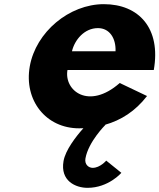

<svg xmlns="http://www.w3.org/2000/svg" viewBox="-20 -627 765 922"><path d="M487 -28.2C487 -28.2 485.9 -28 483.8 -27.7C561.1 -49.4 629.8 -93 686.1 -165.9L555 -228.4C406.5 -97.6 286.4 -191.4 304 -290.9H718.5C753.9 -491.5 646.4 -607 478.7 -607C312.2 -607 152.1 -473 123 -308.4C94.2 -144.8 200.8 -10.8 359.8 -10.8C366.8 -10.8 373.6 -11 380.4 -11.3C343.2 30.5 294.4 93.9 285.1 146.4C268.3 242 343.4 275 400.3 275C500.9 275 562.8 203 562.8 203L490.1 144.3C490.1 144.3 460.8 179 425.1 179C405.5 179 385.2 162.8 390.3 133.9C404.6 52.8 487 -28.2 487 -28.2ZM325.6 -380.9C338.4 -435.3 384.9 -492 450.3 -492C506.1 -492 537.2 -443.4 534.8 -380.9Z"/></svg>

Font: Hussar Wysoki
Style: Obl
Weight: 700
Foundry: Cannot Into Space Fonts
Version: Version 0.92